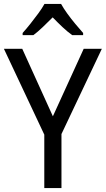

<svg xmlns="http://www.w3.org/2000/svg" viewBox="-20 -964 542 984"><path d="M251 -368 409 -714H502L295 -277V0H207V-274L0 -714H94ZM293 -944Q305 -922 324.5 -895Q344 -868 366 -841.5Q388 -815 406 -795V-784H350Q326 -801 300.5 -825Q275 -849 250 -875Q224 -849 199 -825Q174 -801 151 -784H96V-795Q115 -816 136 -842.5Q157 -869 176.5 -895.5Q196 -922 208 -944Z"/></svg>

Font: Noto Sans Arabic SemiCondensed
Style: Regular
Weight: 400
Width: 4
Designer: Monotype Design Team, Nadine Chahine, Nizar Qandah and Khaled Hosny
Foundry: Monotype Imaging Inc.
Version: Version 2.012